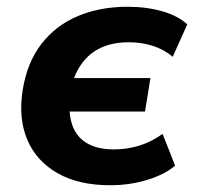

<svg xmlns="http://www.w3.org/2000/svg" viewBox="-20 -537 594 568"><path d="M306 11Q213 11 150.5 -24.5Q88 -60 61 -123Q34 -186 47 -270Q60 -352 102.5 -407Q145 -462 210.5 -489.5Q276 -517 357 -517Q414 -517 460.5 -503.5Q507 -490 534 -465L491 -369Q465 -391 431.5 -401.5Q398 -412 361 -412Q240 -412 199 -306H425L409 -207H186Q190 -151 223.5 -123Q257 -95 317 -95Q355 -95 391.5 -106Q428 -117 461 -141L498 -47Q468 -21 416 -5Q364 11 306 11Z"/></svg>

Font: Mulish ExtraBold
Style: Italic
Weight: 800
Italic angle: -9°
Designer: Vernon Adams
Foundry: Vernon Adams
Version: Version 3.603; ttfautohint (v1.8.3)